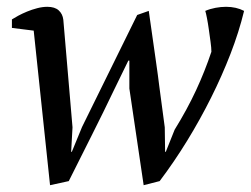

<svg xmlns="http://www.w3.org/2000/svg" viewBox="-20 -532 737 564"><path d="M493 -151Q530 -211 556 -267Q582 -323 601 -380Q601 -391 598.5 -409Q596 -427 593.5 -445Q591 -463 588 -478.5Q585 -494 583 -500Q597 -506 613 -509Q629 -512 644 -512Q674 -512 697 -500Q682 -438 657 -373.5Q632 -309 600 -245Q568 -181 530 -119Q492 -57 449 0L402 12L360 -272V-354H357L317 -272Q284 -203 250 -135.5Q216 -68 182 0L127 12L79 -442L15 -450V-475Q21 -479 33 -485.5Q45 -492 59.5 -498Q74 -504 89.5 -508Q105 -512 119 -512Q141 -512 152.5 -501.5Q164 -491 166 -474L193 -158L189 -86H191L221 -159L383 -488L417 -500Q429 -415 437 -359.5Q445 -304 448 -278Q456 -218 464 -158L465 -86H467Z"/></svg>

Font: PTSerifItalic
Style: Italic
Weight: 400
Italic angle: -12°
Designer: A.Korolkova, O.Umpeleva, V.Yefimov
Foundry: ParaType Ltd
Version: Version 1.000W OFL